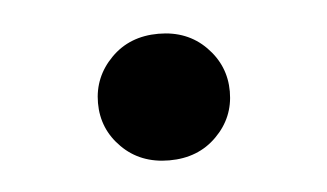

<svg xmlns="http://www.w3.org/2000/svg" viewBox="-27 -156 336 197"><g transform="rotate(-5 141.0 -57.0)"><path d="M92.3 -10.3Q73.2 -29.3 73.2 -56.2Q73.2 -83 92.3 -102.3Q111.3 -121.6 141.1 -121.6Q170.9 -121.6 189.9 -102.3Q209 -83 209 -56.2Q209 -29.3 189.9 -10.3Q170.9 8.8 141.1 8.8Q111.3 8.8 92.3 -10.3Z"/></g></svg>

Font: Voltaire
Style: Regular
Weight: 400
Designer: Yvonne Schttler
Foundry: Yvonne Schttler
Version: Version 1.003